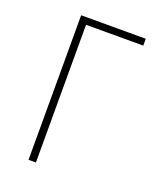

<svg xmlns="http://www.w3.org/2000/svg" viewBox="-106 -594 539 659"><g transform="rotate(20 163.5 -264.0)"><path d="M77 -528V0H104V-503H313V-528Z"/></g></svg>

Font: Noto Sans Display SemiCondensed Thin
Style: Regular
Weight: 250
Width: 4
Designer: Monotype Design team
Foundry: Monotype Imaging Inc.
Version: 1.000